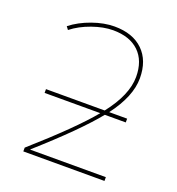

<svg xmlns="http://www.w3.org/2000/svg" viewBox="-134 -848 879 956"><g transform="rotate(20 306.0 -370.0)"><path d="M96 -310V-330H407Q497 -445 497 -540Q497 -626 448 -673Q399 -720 311 -720Q260 -720 200.5 -699Q141 -678 98 -644L86 -660Q132 -696 194 -718Q256 -740 311 -740Q408 -740 462.5 -687Q517 -634 517 -540Q517 -444 431 -330H526V-310H415Q326 -200 126 -22V-20H526V0H96V-20Q302 -202 391 -310Z"/></g></svg>

Font: Mplus 1p Thin
Style: Regular
Weight: 250
Version: Version 1.061